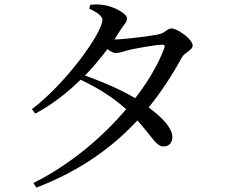

<svg xmlns="http://www.w3.org/2000/svg" viewBox="-20 -802 1040 872"><path d="M125 -306 140 -286C214 -325 284 -379 346 -440C424 -403 493 -360 553 -306C443 -176 296 -53 132 29L145 50C336 -23 484 -126 604 -255C674 -177 690 -136 723 -137C748 -137 763 -154 763 -181C761 -223 714 -271 655 -314C712 -384 761 -459 806 -541C819 -565 855 -574 855 -595C855 -625 784 -673 759 -673C740 -673 731 -653 704 -647C677 -640 548 -623 504 -623H500L528 -667C543 -692 557 -700 557 -719C557 -739 500 -772 452 -779C427 -783 408 -782 390 -780L385 -763C419 -747 445 -730 445 -712C445 -652 279 -423 125 -306ZM594 -356C529 -395 442 -432 366 -459C403 -497 437 -538 468 -579C482 -568 496 -561 505 -561C521 -561 540 -568 561 -574C594 -582 683 -598 715 -599C726 -600 731 -596 726 -583C699 -511 654 -433 594 -356Z"/></svg>

Font: Source Han Serif SC Medium
Style: Regular
Weight: 500
Designer: Ryoko NISHIZUKA 西塚涼子 (kana & ideographs); Frank Grießhammer (Latin, Greek & Cyrillic); Wenlong ZHANG 张文龙 (bopomofo); San
Foundry: Adobe
Version: Version 2.003;hotconv 1.1.1;makeotfexe 2.6.0